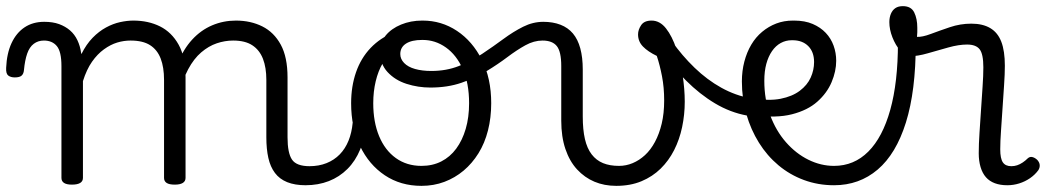

<svg xmlns="http://www.w3.org/2000/svg" viewBox="-75 -586 3406 625"><path d="M159 15Q142 15 133.5 9.5Q125 4 125 -7V-371Q125 -418 110 -436Q95 -454 68 -454Q49 -454 35 -443.5Q21 -433 13.5 -411.5Q6 -390 3 -358Q2 -346 -4.5 -340Q-11 -334 -27 -334Q-40 -334 -48 -340Q-56 -346 -55 -365Q-53 -412 -37.5 -445.5Q-22 -479 5 -497Q32 -515 69 -515Q97 -515 117.5 -507.5Q138 -500 153 -487Q168 -474 177 -455Q186 -436 189 -414L190 -410Q206 -442 226.5 -463Q247 -484 270 -496.5Q293 -509 316 -514Q339 -519 359 -519Q408 -519 446 -500Q484 -481 506.5 -440.5Q529 -400 529 -334V-7Q529 4 520 9.5Q511 15 494 15Q476 15 467.5 9.5Q459 4 459 -7V-326Q459 -367 448 -395.5Q437 -424 413.5 -439Q390 -454 350 -454Q328 -454 306.5 -447.5Q285 -441 263.5 -425.5Q242 -410 224.5 -385Q207 -360 195 -322V-7Q195 4 186 9.5Q177 15 159 15ZM920 17Q885 17 860 7Q835 -3 820 -23Q805 -43 798.5 -72Q792 -101 792 -139V-326Q792 -366 781 -394.5Q770 -423 746.5 -438.5Q723 -454 684 -454Q657 -454 630.5 -445Q604 -436 580 -415.5Q556 -395 537.5 -360.5Q519 -326 508 -276H482Q486 -335 504 -380.5Q522 -426 550.5 -457Q579 -488 615.5 -503.5Q652 -519 693 -519Q741 -519 779 -500Q817 -481 839 -440.5Q861 -400 861 -334V-139Q861 -88 875.5 -66.5Q890 -45 933 -45Q944 -45 949.5 -35.5Q955 -26 954 -14Q953 -2 945 7.5Q937 17 920 17Z M919 17Q907 17 901 7.5Q895 -2 896 -14Q897 -26 906 -35.5Q915 -45 932 -45Q963 -45 988 -55Q1013 -65 1031 -83.5Q1049 -102 1059.5 -128Q1070 -154 1073 -186Q1074 -199 1085 -203.5Q1096 -208 1106.5 -203.5Q1117 -199 1116 -186Q1113 -137 1097.5 -99.5Q1082 -62 1056 -36Q1030 -10 995.5 3.5Q961 17 919 17Z M1297 19Q1229 19 1177.5 -15.5Q1126 -50 1097 -110.5Q1068 -171 1068 -250Q1068 -305 1084 -351Q1100 -397 1131.5 -430Q1163 -463 1209 -481.5Q1255 -500 1315 -500Q1326 -500 1329 -490.5Q1332 -481 1328 -472Q1324 -463 1314 -463Q1282 -463 1255 -453Q1228 -443 1207 -424.5Q1186 -406 1171 -380.5Q1156 -355 1148 -321.5Q1140 -288 1140 -250Q1140 -189 1159 -143Q1178 -97 1213.5 -71.5Q1249 -46 1297 -46Q1333 -46 1361.5 -60.5Q1390 -75 1410 -102Q1430 -129 1441 -166.5Q1452 -204 1452 -250Q1452 -315 1431.5 -361Q1411 -407 1376.5 -431.5Q1342 -456 1301 -456Q1285 -456 1277.5 -465.5Q1270 -475 1270 -487.5Q1270 -500 1277.5 -509.5Q1285 -519 1301 -519Q1362 -519 1412.5 -485.5Q1463 -452 1493.5 -391.5Q1524 -331 1524 -250Q1524 -203 1513.5 -161.5Q1503 -120 1482.5 -87Q1462 -54 1434 -30.5Q1406 -7 1371.5 6Q1337 19 1297 19Z M1326 -301Q1286 -301 1248.5 -313Q1211 -325 1186.5 -351.5Q1162 -378 1162 -418Q1162 -448 1180.5 -470.5Q1199 -493 1230.5 -506Q1262 -519 1299 -519Q1315 -519 1323 -509.5Q1331 -500 1331 -487.5Q1331 -475 1323 -465.5Q1315 -456 1299 -456Q1265 -456 1246.5 -444Q1228 -432 1228 -410Q1228 -394 1240.5 -381Q1253 -368 1276 -361.5Q1299 -355 1329 -355Q1378 -355 1418.5 -371Q1459 -387 1495 -411Q1531 -435 1563.5 -459Q1596 -483 1628 -499Q1660 -515 1694 -515Q1710 -515 1717.5 -505.5Q1725 -496 1724 -484Q1723 -472 1714.5 -463Q1706 -454 1691 -454Q1663 -454 1635 -438.5Q1607 -423 1576.5 -400Q1546 -377 1509 -354.5Q1472 -332 1427 -316.5Q1382 -301 1326 -301Z M1931 19Q1892 19 1860 5.5Q1828 -8 1803.5 -34.5Q1779 -61 1765.5 -101Q1752 -141 1752 -193V-371Q1752 -418 1737.5 -436Q1723 -454 1691 -454Q1677 -454 1670 -463Q1663 -472 1663 -484Q1663 -496 1670.5 -505.5Q1678 -515 1693 -515Q1725 -515 1749.5 -505.5Q1774 -496 1790 -477Q1806 -458 1814 -428.5Q1822 -399 1822 -360V-207Q1822 -164 1829 -133.5Q1836 -103 1851 -83.5Q1866 -64 1888 -55Q1910 -46 1940 -46Q1963 -46 1984.5 -55Q2006 -64 2024.5 -81Q2043 -98 2057 -124Q2071 -150 2079 -183.5Q2087 -217 2087 -259Q2087 -301 2080 -337.5Q2073 -374 2063 -404Q2034 -418 2018 -434.5Q2002 -451 2002 -474Q2002 -489 2012 -504Q2022 -519 2046 -519Q2073 -519 2093 -493.5Q2113 -468 2126.5 -427.5Q2140 -387 2147 -341.5Q2154 -296 2154 -255Q2154 -213 2145.5 -172.5Q2137 -132 2119.5 -97.5Q2102 -63 2075.5 -37Q2049 -11 2013 4Q1977 19 1931 19Z M2356 -210Q2302 -220 2252.5 -249.5Q2203 -279 2158 -324Q2113 -369 2072 -425Q2062 -439 2069 -451Q2076 -463 2089 -465Q2102 -467 2112 -452Q2145 -405 2186 -365.5Q2227 -326 2273 -300.5Q2319 -275 2369 -266Q2380 -264 2384 -254.5Q2388 -245 2386 -234Q2384 -223 2376.5 -215.5Q2369 -208 2356 -210Z M2375 -266Q2428 -257 2466 -264.5Q2504 -272 2528.5 -290.5Q2553 -309 2564 -333.5Q2575 -358 2575 -384Q2575 -417 2556 -436Q2537 -455 2505 -455Q2492 -455 2486 -464.5Q2480 -474 2481 -487Q2482 -500 2489 -509.5Q2496 -519 2510 -519Q2545 -519 2570.5 -508Q2596 -497 2613 -479Q2630 -461 2638.5 -437.5Q2647 -414 2647 -388Q2647 -354 2632 -318.5Q2617 -283 2585.5 -255Q2554 -227 2503 -214Q2452 -201 2380 -211Z M2640 17Q2588 17 2542 0Q2496 -17 2459 -48Q2422 -79 2395.5 -121.5Q2369 -164 2354.5 -214.5Q2340 -265 2340 -321Q2340 -355 2348 -385.5Q2356 -416 2370.5 -440.5Q2385 -465 2406 -482.5Q2427 -500 2452 -509.5Q2477 -519 2506 -519Q2518 -519 2524 -509.5Q2530 -500 2529.5 -487Q2529 -474 2521.5 -464.5Q2514 -455 2502 -455Q2483 -455 2466.5 -446Q2450 -437 2438 -419.5Q2426 -402 2419.5 -378Q2413 -354 2413 -323Q2413 -262 2432 -211Q2451 -160 2483.5 -123Q2516 -86 2556.5 -66Q2597 -46 2640 -46Q2705 -46 2751.5 -92.5Q2798 -139 2823 -228.5Q2848 -318 2848 -447Q2848 -459 2856.5 -465Q2865 -471 2877 -470.5Q2889 -470 2897.5 -463.5Q2906 -457 2906 -444Q2906 -290 2874 -187.5Q2842 -85 2782 -34Q2722 17 2640 17Z M3204 17Q3181 17 3163.5 10.5Q3146 4 3134.5 -9Q3123 -22 3117 -42Q3111 -62 3111 -87Q3111 -117 3113.5 -154Q3116 -191 3118.5 -229.5Q3121 -268 3123.5 -304Q3126 -340 3126 -367Q3126 -410 3114 -425.5Q3102 -441 3073 -441Q3046 -441 3012 -431.5Q2978 -422 2945 -412.5Q2912 -403 2888 -403Q2871 -403 2855.5 -421Q2840 -439 2830 -464.5Q2820 -490 2820 -514Q2820 -529 2825 -541Q2830 -553 2839.5 -559.5Q2849 -566 2864 -566Q2891 -566 2901 -545.5Q2911 -525 2911 -496Q2911 -488 2911 -481Q2911 -474 2910 -466Q2927 -465 2955 -475.5Q2983 -486 3017 -497.5Q3051 -509 3087 -509Q3124 -509 3148.5 -494.5Q3173 -480 3184.5 -450Q3196 -420 3196 -372Q3196 -345 3193.5 -309Q3191 -273 3188.5 -234.5Q3186 -196 3183.5 -160.5Q3181 -125 3181 -100Q3181 -70 3189.5 -57.5Q3198 -45 3217 -45Q3227 -45 3236 -48Q3245 -51 3254 -57Q3263 -63 3271 -71Q3278 -77 3286.5 -74.5Q3295 -72 3302 -65Q3309 -57 3309.5 -48.5Q3310 -40 3305 -32Q3294 -17 3278 -6Q3262 5 3243 11Q3224 17 3204 17Z"/></svg>

Font: Playwrite CL Light
Style: Regular
Weight: 300
Designer: Veronika Burian, José Scaglione
Foundry: TypeTogether
Version: Version 1.002